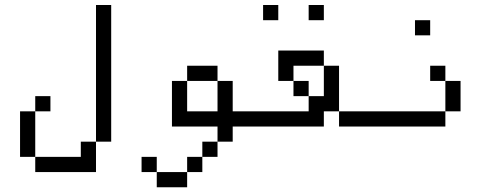

<svg xmlns="http://www.w3.org/2000/svg" viewBox="-20 -708 2040 790"><path d="M187.5 -250V-312.5H125V-250H62.5V-62.5H125V0H375Q375 0 375 -125H312.5V-62.5H125V-250ZM375 -125H437.5V-687.5H375Z M1000 -187.5V-250H937.5Q937.5 -250 937.5 -375H875Q875 -375 875 -250H750Q750 -250 750 -375H687.5V-187.5H875V-125H812.5V-62.5H750V0H625V62.5H750V0H812.5V-62.5H875V-125H937.5V-187.5ZM625 0V-62.5H562.5V0ZM750 -375H875V-437.5H750Z M1500 -187.5V-250H1375V-187.5ZM1125 -625V-687.5H1062.5V-625ZM1312.5 -625V-687.5H1250V-625ZM1312.5 -250H1375V-437.5H1312.5Q1312.5 -437.5 1312.5 -312.5H1250V-250H1000V-187.5H1312.5ZM1250 -312.5V-375H1187.5V-312.5ZM1187.5 -375V-437.5H1312.5V-500H1125Q1125 -500 1125 -375Z M1750 -562.5V-625H1687.5V-562.5ZM1812.5 -250H1500V-187.5H1812.5ZM1812.5 -250H1875Q1875 -250 1875 -375H1812.5Q1812.5 -375 1812.5 -250ZM1812.5 -375V-437.5H1750V-375Z"/></svg>

Font: Unifont
Style: Regular
Weight: 500
Version: Version 15.1.04